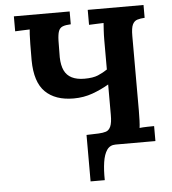

<svg xmlns="http://www.w3.org/2000/svg" viewBox="-58 -753 884 984"><g transform="rotate(-5 383.5 -261.5)"><path d="M368 177V-62L430 -64Q453 -65 468.5 -70Q484 -75 492.5 -94Q501 -113 501 -153V-310Q462 -287 416.5 -270.5Q371 -254 319 -254Q225 -254 173.5 -304.5Q122 -355 121 -467Q121 -519 121.5 -551Q122 -583 123 -600.5Q124 -618 125 -626Q109 -625 85 -624.5Q61 -624 50 -623V-700H337V-634Q310 -633 295 -627Q280 -621 274 -604.5Q268 -588 267 -556Q266 -524 266 -470Q267 -429 279.5 -402.5Q292 -376 318 -363Q344 -350 383 -350Q427 -350 453 -361Q479 -372 501 -387V-536Q501 -563 502.5 -588Q504 -613 505 -626Q489 -625 465 -624.5Q441 -624 430 -623V-700H717V-634Q695 -633 679 -628Q663 -623 654.5 -605.5Q646 -588 646 -547V-164Q646 -137 645 -112Q644 -87 642 -74Q658 -76 682.5 -76.5Q707 -77 717 -77V0H512Q483 0 467.5 22.5Q452 45 446 85Q440 125 441 177Z"/></g></svg>

Font: Lora
Style: Weight 700
Weight: 700
Designer: Olga Karpushina, Alexei Vanyashin (Cyrillic)
Foundry: Cyreal
Version: Version 3.001